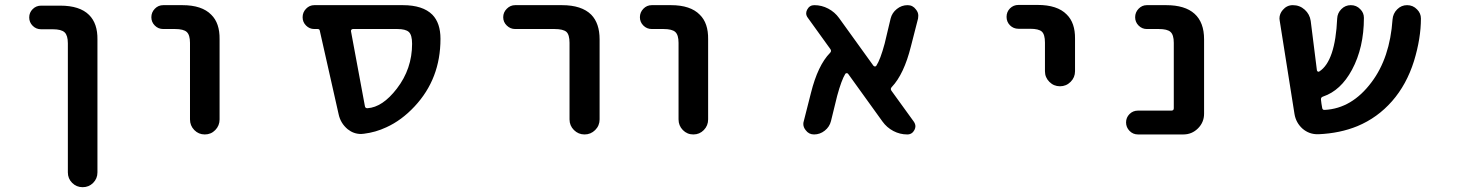

<svg xmlns="http://www.w3.org/2000/svg" viewBox="-20 -569 6040 786"><path d="M257.8 136.7V-391.6Q257.8 -423.8 244.6 -436.5Q231.4 -449.2 196.3 -449.2H148.4Q127.9 -449.2 113.8 -463.4Q99.6 -477.5 99.6 -497.6Q99.6 -517.6 113.8 -531.7Q127.9 -545.9 148.4 -545.9H226.6Q306.6 -545.9 344.7 -507.8Q379.9 -472.7 378.9 -407.2V136.7Q378.9 162.1 361.3 179.7Q343.8 197.3 318.4 197.3Q293 197.3 275.4 179.7Q257.8 162.1 257.8 136.7Z M757.8 -80.1V-393.6Q757.8 -425.8 744.6 -438Q731.4 -450.2 696.3 -450.2H648.4Q627.9 -450.2 613.8 -464.4Q599.6 -478.5 599.6 -498.5Q599.6 -518.6 613.8 -533.2Q627.9 -547.9 648.4 -547.9H726.6Q806.6 -547.9 844.7 -508.8Q879.9 -474.6 878.9 -408.2V-80.1Q878.9 -54.7 861.3 -36.6Q843.8 -18.6 818.4 -18.6Q793 -18.6 775.4 -36.6Q757.8 -54.7 757.8 -80.1Z M1469.7 -21.5Q1463.9 -20.5 1458 -20.5Q1427.7 -20.5 1403.3 -40Q1374 -64.5 1366.2 -101.6L1289.1 -443.4Q1288.1 -450.2 1280.3 -450.2H1266.6Q1247.1 -450.2 1232.9 -464.4Q1218.8 -478.5 1218.8 -498.5Q1218.8 -518.6 1232.9 -533.2Q1247.1 -547.9 1266.6 -547.9H1628.9Q1710.9 -547.9 1750 -508.8Q1783.2 -474.6 1783.2 -410.2Q1783.2 -328.1 1756.8 -259.3Q1730.5 -190.4 1677.2 -133.3Q1624 -76.2 1561.5 -47.9Q1517.6 -27.3 1469.7 -21.5ZM1604.5 -206.1Q1667 -287.1 1667 -389.6Q1667 -425.8 1653.8 -438Q1640.6 -450.2 1606.4 -450.2H1424.8Q1420.9 -450.2 1418.5 -447.3Q1416 -444.3 1417 -440.4L1473.6 -135.7Q1474.6 -126 1483.4 -126Q1484.4 -126 1484.4 -126Q1545.9 -129.9 1604.5 -206.1Z M2311.5 -80.1V-393.6Q2311.5 -426.8 2298.8 -438.5Q2285.2 -450.2 2250 -450.2H2088.9Q2069.3 -450.2 2054.7 -464.4Q2040 -478.5 2040 -498.5Q2040 -518.6 2054.7 -533.2Q2069.3 -547.9 2088.9 -547.9H2280.3Q2361.3 -547.9 2400.4 -508.8Q2434.6 -473.6 2434.6 -408.2V-80.1Q2434.6 -54.7 2416.5 -36.6Q2398.4 -18.6 2373 -18.6Q2347.7 -18.6 2329.6 -36.6Q2311.5 -54.7 2311.5 -80.1Z M2757.8 -80.1V-393.6Q2757.8 -425.8 2744.6 -438Q2731.4 -450.2 2696.3 -450.2H2648.4Q2627.9 -450.2 2613.8 -464.4Q2599.6 -478.5 2599.6 -498.5Q2599.6 -518.6 2613.8 -533.2Q2627.9 -547.9 2648.4 -547.9H2726.6Q2806.6 -547.9 2844.7 -508.8Q2879.9 -474.6 2878.9 -408.2V-80.1Q2878.9 -54.7 2861.3 -36.6Q2843.8 -18.6 2818.4 -18.6Q2793 -18.6 2775.4 -36.6Q2757.8 -54.7 2757.8 -80.1Z M3694.3 -18.6Q3664.1 -18.6 3637.2 -32.7Q3610.4 -46.9 3592.8 -71.3L3452.1 -266.6Q3450.2 -269.5 3446.3 -269.5Q3442.4 -269.5 3440.4 -266.6Q3424.8 -241.2 3407.2 -176.8L3381.8 -73.2Q3376 -49.8 3356.4 -34.2Q3336.9 -18.6 3312.5 -18.6Q3291 -18.6 3278.3 -36.1Q3268.6 -47.9 3268.6 -61.5Q3268.6 -67.4 3270.5 -73.2L3299.8 -188.5Q3328.1 -301.8 3377.9 -352.5Q3384.8 -359.4 3379.9 -367.2L3287.1 -496.1Q3280.3 -504.9 3280.3 -514.6Q3280.3 -521.5 3284.2 -529.3Q3293.9 -547.9 3313.5 -547.9Q3343.8 -547.9 3370.6 -533.7Q3397.5 -519.5 3415 -495.1L3555.7 -299.8Q3558.6 -296.9 3562 -296.9Q3565.4 -296.9 3567.4 -299.8Q3584 -325.2 3601.6 -390.6L3626 -493.2Q3631.8 -516.6 3651.4 -532.2Q3670.9 -547.9 3695.3 -547.9Q3716.8 -547.9 3729.5 -530.3Q3739.3 -518.6 3739.3 -504.9Q3739.3 -499 3738.3 -493.2L3709 -378.9Q3680.7 -265.6 3630.9 -212.9Q3624 -206.1 3628.9 -198.2L3720.7 -71.3Q3727.5 -61.5 3727.5 -51.8Q3727.5 -44.9 3723.6 -37.1Q3713.9 -18.6 3694.3 -18.6Z M4257.8 -277.3V-394.5Q4257.8 -427.7 4245.1 -439.5Q4232.4 -451.2 4197.3 -451.2H4149.4Q4128.9 -451.2 4114.7 -465.3Q4100.6 -479.5 4100.6 -500Q4100.6 -520.5 4114.7 -534.7Q4128.9 -548.8 4149.4 -548.8H4227.5Q4308.6 -548.8 4346.7 -509.8Q4381.8 -475.6 4380.9 -410.2V-277.3Q4380.9 -252 4362.8 -233.9Q4344.7 -215.8 4319.3 -215.8Q4293.9 -215.8 4275.9 -233.9Q4257.8 -252 4257.8 -277.3Z M4638.7 -18.6Q4618.2 -18.6 4604 -33.2Q4589.8 -47.9 4589.8 -67.9Q4589.8 -87.9 4604 -102.1Q4618.2 -116.2 4638.7 -116.2H4775.4Q4785.2 -116.2 4785.2 -126V-393.6Q4785.2 -426.8 4771.5 -438.5Q4758.8 -450.2 4723.6 -450.2H4674.8Q4655.3 -450.2 4641.1 -464.4Q4627 -478.5 4627 -498.5Q4627 -518.6 4641.1 -533.2Q4655.3 -547.9 4674.8 -547.9H4753.9Q4831.1 -547.9 4870.1 -512.7Q4909.2 -477.5 4909.2 -408.2V-103.5Q4909.2 -68.4 4884.3 -43.5Q4859.4 -18.6 4824.2 -18.6Z M5377.9 -19.5Q5375 -19.5 5373 -19.5Q5338.9 -19.5 5312.5 -42Q5285.2 -66.4 5279.3 -102.5L5218.8 -484.4Q5217.8 -489.3 5217.8 -493.2Q5217.8 -512.7 5231.4 -528.3Q5248 -547.9 5272.5 -547.9Q5300.8 -547.9 5321.3 -529.3Q5341.8 -510.7 5345.7 -483.4L5371.1 -281.2Q5372.1 -277.3 5375 -275.9Q5377.9 -274.4 5380.9 -276.4Q5446.3 -318.4 5454.1 -493.2Q5455.1 -515.6 5471.2 -531.7Q5487.3 -547.9 5509.8 -547.9Q5533.2 -547.9 5548.8 -531.2Q5563.5 -516.6 5563.5 -496.1Q5563.5 -374 5514.6 -283.2Q5468.8 -198.2 5396.5 -173.8Q5386.7 -170.9 5387.7 -161.1Q5388.7 -154.3 5389.6 -145.5Q5391.6 -134.8 5392.6 -127.9Q5393.6 -118.2 5403.3 -119.1Q5514.6 -125 5594.7 -232.4Q5669.9 -332 5680.7 -489.3Q5682.6 -513.7 5699.7 -530.8Q5716.8 -547.9 5740.2 -547.9Q5764.6 -547.9 5781.2 -530.3Q5796.9 -514.6 5796.9 -493.2Q5796.9 -412.1 5768.6 -319.3Q5738.3 -222.7 5678.7 -154.8Q5619.1 -86.9 5537.1 -52.7Q5465.8 -23.4 5377.9 -19.5Z"/></svg>

Font: Rounded-X Mgen+ 1mn medium
Style: Regular
Weight: 500
Designer: [Source Han Sans]
Ryoko NISHIZUKA  (kana & ideographs); Paul D. Hunt (Latin, Greek & Cyrillic); Wenlong ZHANG  (bopomofo
Version: Version 1.059.20150602